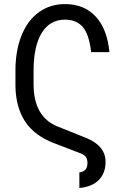

<svg xmlns="http://www.w3.org/2000/svg" viewBox="-20 -741 607 952"><path d="M373.5 113.8V191.4C416.8 186.8 449.3 173.2 470.9 150.4C492.6 127.6 503.4 98.1 503.4 62C503.4 9.6 472.5 -29.6 410.6 -55.7L265.6 -113.8C186.2 -145.7 146.5 -215.5 146.5 -323.2V-390.6C146.5 -471.7 160 -534.1 187 -577.9C214 -621.7 252.4 -643.6 302.2 -643.6C339.4 -643.6 368.5 -631.8 389.6 -608.2C410.8 -584.6 425 -542.6 432.1 -482.4H522.5C515.3 -559.2 492.6 -618.2 454.3 -659.2C416.1 -700.2 365.4 -720.7 302.2 -720.7C252.8 -720.7 209.4 -707.1 172.1 -679.9C134.8 -652.8 106.3 -614.2 86.4 -564.2C66.6 -514.2 56.6 -456.7 56.6 -391.6V-313C57.9 -243 74.1 -184.7 105 -137.9C135.9 -91.2 183.9 -55.5 249 -30.8L382.3 20.5C393.7 25.4 401.8 31.3 406.5 38.3C411.2 45.3 413.6 55.5 413.6 68.8C413.6 95.2 400.2 110.2 373.5 113.8Z"/></svg>

Font: Roboto Condensed
Style: Regular
Weight: 400
Designer: Google
Version: Version 2.134; 2016